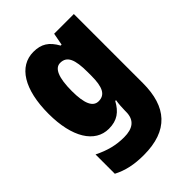

<svg xmlns="http://www.w3.org/2000/svg" viewBox="-230 -672 1020 1020"><g transform="rotate(-45 280.0 -161.5)"><path d="M211 -563C102 -563 35 -456 35 -273C35 -96 102 10 206 10C269 10 305 -18 334 -71H340C336 -49 334 -17 334 3V10C334 73 296 99 231 99C171 99 120 86 59 56V201C111 228 166 240 238 240C423 240 505 143 505 -34V-553H357L344 -484H337C306 -540 270 -563 211 -563ZM270 -421C321 -421 339 -378 339 -283V-256C339 -171 320 -132 271 -132C229 -132 208 -176 208 -271C208 -372 230 -421 270 -421Z"/></g></svg>

Font: Noto Sans Devanagari Condensed Black
Style: Regular
Weight: 900
Width: 3
Designer: Jelle Bosma - Monotype Design Team
Foundry: Monotype Imaging Inc.
Version: Version 2.004